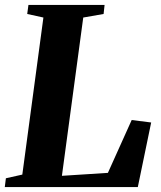

<svg xmlns="http://www.w3.org/2000/svg" viewBox="-28 -763 656 783"><path d="M-8.5 0 -4 -36 63 -51 149 -691.5 83 -706 88 -743H398.5L394.5 -706L311.5 -691.5L224.5 -46L412 -58L509 -273.5L588.5 -263.5L534 0Z"/></svg>

Font: Merriweather 72pt ExtraBold
Style: Italic
Weight: 800
Italic angle: -7.8°
Version: Version 2.101